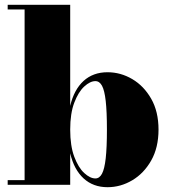

<svg xmlns="http://www.w3.org/2000/svg" viewBox="-20 -770 708 800"><path d="M428 10Q368.5 10 328.5 -26.5Q288.5 -63 272.5 -131V0H12V-19.5H82.5V-730.5H12V-750H272.5V-329Q288.5 -396.5 328.2 -432.8Q368 -469 428 -469Q482.5 -469 531 -440.5Q579.5 -412 610 -358.5Q640.5 -305 640.5 -230Q640.5 -155 610 -101.2Q579.5 -47.5 531 -18.8Q482.5 10 428 10ZM377.5 -26.5Q394.5 -26.5 405 -46.2Q415.5 -66 420.5 -110.5Q425.5 -155 425.5 -230Q425.5 -305 420.5 -349.2Q415.5 -393.5 405 -412.8Q394.5 -432 377.5 -432Q355.5 -432 331 -409.5Q306.5 -387 289.5 -342.2Q272.5 -297.5 272.5 -230Q272.5 -162 289.5 -116.8Q306.5 -71.5 331 -49Q355.5 -26.5 377.5 -26.5Z"/></svg>

Font: Bodoni Moda Black
Style: Regular
Weight: 900
Version: Version 2.005